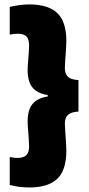

<svg xmlns="http://www.w3.org/2000/svg" viewBox="-20 -698 392 848"><path d="M23 -667.5V-545Q30 -546.5 39 -547.8Q48 -549 58 -549Q85.5 -549 97 -536.8Q108.5 -524.5 108.5 -497Q108.5 -486 107 -465Q105.5 -444 103.8 -422.8Q102 -401.5 102 -388.5Q102 -358 110.2 -335Q118.5 -312 138 -297.8Q157.5 -283.5 191 -278V-269.5L198 -273Q161 -268.5 140 -253.8Q119 -239 110.5 -215.8Q102 -192.5 102 -161Q102 -148.5 103.8 -127Q105.5 -105.5 107 -84.8Q108.5 -64 108.5 -52.5Q108.5 -25 96.5 -12.8Q84.5 -0.5 56 -0.5Q46.5 -0.5 38.2 -1.8Q30 -3 23 -4.5V119Q42.5 124 64.5 127Q86.5 130 109 130Q192 130 232.5 92.2Q273 54.5 273 -33Q273 -47.5 271.5 -70.8Q270 -94 268.2 -116.8Q266.5 -139.5 266.5 -151.5Q266.5 -169 272.5 -180.5Q278.5 -192 291.8 -198Q305 -204 326.5 -205V-344.5Q305 -345.5 291.8 -351.5Q278.5 -357.5 272.5 -369.2Q266.5 -381 266.5 -398.5Q266.5 -411 268.2 -433.5Q270 -456 271.5 -479.2Q273 -502.5 273 -516.5Q273 -603 232.5 -640.8Q192 -678.5 109 -678.5Q86.5 -678.5 64.2 -675.2Q42 -672 23 -667.5Z"/></svg>

Font: Anek Kannada ExtraBold
Style: Regular
Weight: 800
Version: Version 1.003